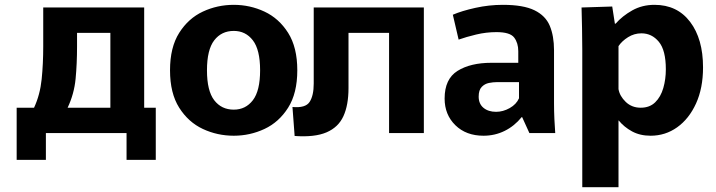

<svg xmlns="http://www.w3.org/2000/svg" viewBox="-20 -551 2964 795"><path d="M49 111V-105H121Q146 -159 152.5 -223Q159 -287 159 -359V-520H577V-105H625V111H504V0H170V111ZM299 -359Q299 -287 293 -224.5Q287 -162 260 -105H437V-415H299Z M948 11Q880 11 820 -17Q760 -45 722 -105Q684 -165 684 -260Q684 -355 722 -415Q760 -475 820 -503Q880 -531 948 -531Q1015 -531 1075 -503Q1135 -475 1173 -415Q1211 -355 1211 -260Q1211 -165 1173 -105Q1135 -45 1075 -17Q1015 11 948 11ZM948 -97Q997 -97 1027 -136Q1057 -175 1057 -260Q1057 -345 1027 -384Q997 -423 948 -423Q897 -423 867 -384Q837 -345 837 -260Q837 -175 867 -136Q897 -97 948 -97Z M1200 12 1191 -108Q1245 -103 1262 -129Q1279 -155 1279 -205V-520H1735V0H1591V-415H1423V-186Q1423 -116 1402 -70Q1381 -24 1332 -3Q1283 18 1200 12Z M1982 11Q1910 11 1865.5 -32.5Q1821 -76 1821 -143Q1821 -224 1874.5 -257.5Q1928 -291 2015 -291H2126V-339Q2126 -373 2109 -395.5Q2092 -418 2036 -418Q1993 -418 1951.5 -408Q1910 -398 1879 -387L1855 -490Q1892 -506 1948.5 -518.5Q2005 -531 2062 -531Q2147 -531 2193 -508.5Q2239 -486 2256.5 -444Q2274 -402 2274 -343V-123Q2274 -92 2275.5 -58Q2277 -24 2279 0H2172L2142 -66H2140Q2110 -29 2069.5 -9Q2029 11 1982 11ZM2034 -88Q2063 -88 2090.5 -103.5Q2118 -119 2129 -144V-211H2039Q2022 -211 2004.5 -207.5Q1987 -204 1974.5 -191Q1962 -178 1962 -151Q1962 -121 1982 -104.5Q2002 -88 2034 -88Z M2391 -344Q2391 -388 2390 -434.5Q2389 -481 2388 -520L2515 -524L2526 -453H2529Q2557 -485 2598 -508Q2639 -531 2690 -531Q2784 -531 2837.5 -460.5Q2891 -390 2891 -272Q2891 -186 2862 -122.5Q2833 -59 2784 -24Q2735 11 2674 11Q2630 11 2597 -7Q2564 -25 2542 -52H2541V224H2391ZM2633 -105Q2670 -105 2693 -127.5Q2716 -150 2726.5 -186.5Q2737 -223 2737 -264Q2737 -343 2708 -378Q2679 -413 2636 -413Q2606 -413 2580.5 -397Q2555 -381 2541 -360V-182Q2546 -153 2571 -129Q2596 -105 2633 -105Z"/></svg>

Font: Murecho SemiBold
Style: Regular
Weight: 600
Designer: Neil Summerour
Foundry: Positype
Version: Version 1.010; ttfautohint (v1.8.3)